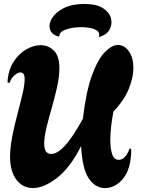

<svg xmlns="http://www.w3.org/2000/svg" viewBox="-20 -949 716 973"><path d="M147 4Q95 4 63 -38.5Q31 -81 31 -154Q31 -201 42 -257Q53 -313 68 -369.5Q83 -426 94 -473Q105 -520 105 -547Q105 -582 84 -582Q70 -582 53 -567Q36 -552 28 -528L18 -532Q21 -591 47 -633Q73 -675 111 -697.5Q149 -720 186 -720Q225 -720 253 -692.5Q281 -665 281 -603Q281 -561 269.5 -509Q258 -457 242.5 -403.5Q227 -350 215.5 -302Q204 -254 204 -221Q204 -197 212 -183Q220 -169 239 -169Q266 -169 295 -196.5Q324 -224 351 -265.5Q378 -307 400 -347Q416 -485 446 -567Q476 -649 511.5 -685Q547 -721 578 -721Q611 -721 633.5 -688.5Q656 -656 656 -604Q656 -558 633.5 -500.5Q611 -443 555 -384Q548 -349 543.5 -311Q539 -273 539 -239Q539 -196 548.5 -167.5Q558 -139 582 -139Q598 -139 612.5 -153.5Q627 -168 637 -197L645 -193Q645 -96 605.5 -46Q566 4 512 4Q463 4 430 -44.5Q397 -93 391 -209Q336 -99 269 -47.5Q202 4 147 4ZM487 -763Q478 -761 482 -768Q486 -787 467 -797Q448 -807 417.5 -810Q387 -813 355.5 -809Q324 -805 302.5 -794.5Q281 -784 281 -768Q281 -763 275 -764Q240 -775 233 -801.5Q226 -828 244 -857.5Q262 -887 303.5 -908Q345 -929 407 -929Q469 -929 502 -907.5Q535 -886 542.5 -856Q550 -826 535.5 -799.5Q521 -773 487 -763Z"/></svg>

Font: Agbalumo
Style: Regular
Weight: 400
Designer: Raphael Alegbeleye
Foundry: Sorkin Type Co.
Version: Version 1.000; ttfautohint (v1.8.4)